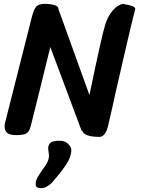

<svg xmlns="http://www.w3.org/2000/svg" viewBox="-20 -688 733 996"><path d="M682 -643Q661 -562 627 -413.5Q593 -265 581 -214Q559 -112 540 -33Q526 22 496 22Q417 22 406 -10L404 -8L241 -444L179 -192Q161 -123 140 -36Q133 -7 118.5 3Q104 13 64 13Q33 13 18.5 2.5Q4 -8 4 -33Q4 -44 7 -54L144 -595Q155 -639 167.5 -653.5Q180 -668 213 -668Q240 -668 261 -662Q282 -656 283 -644V-641L444 -195Q509 -509 527 -564Q541 -606 565 -634Q589 -662 618 -668Q655 -661 666.5 -656.5Q678 -652 682 -643ZM282 -645ZM404 -21ZM350 90Q350 125 324 164.5Q298 204 249 260Q221 288 193 288Q165 288 165 269Q165 250 173.5 234.5Q182 219 199 194Q217 171 225.5 154Q234 137 234 118Q234 111 232 100Q230 89 230 81Q230 63 242 52.5Q254 42 291 42Q317 42 333.5 58.5Q350 75 350 90Z"/></svg>

Font: Sriracha
Style: Regular
Weight: 400
Designer: Suppakit Chalermlarp
Version: Version 1.002g